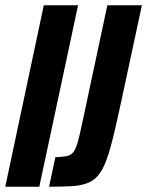

<svg xmlns="http://www.w3.org/2000/svg" viewBox="-31 -708 558 728"><path d="M-11 0 135 -688H265L118 0ZM155 0 179 -112Q206 -113 221.5 -116Q237 -119 246.5 -130.5Q256 -142 263 -166.5Q270 -191 279 -233L376 -688H507L428 -320Q411 -241 397.5 -186Q384 -131 370.5 -96Q357 -61 340 -41.5Q323 -22 298.5 -13Q274 -4 239 -2Q204 0 155 0Z"/></svg>

Font: Saira ExtraCondensed ExtraBold
Style: Italic
Weight: 800
Width: 2
Italic angle: -12°
Designer: Hector Gatti with collaboration of the Omnibus-Type team
Foundry: Omnibus-Type
Version: Version 1.101